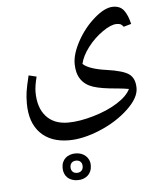

<svg xmlns="http://www.w3.org/2000/svg" viewBox="-55 -387 729 894"><g transform="rotate(-5 309.0 60.0)"><path d="M547.4 47.9Q522 43.5 494.6 41Q419.4 35.2 381.8 22.7Q344.2 10.3 325 -18.1Q305.7 -46.4 305.7 -90.8Q305.7 -136.7 337.9 -195.6Q370.1 -254.4 419.2 -297.1Q468.3 -339.8 506.8 -339.8Q540.5 -339.8 557.6 -316.7Q574.7 -293.5 584 -252.9L548.3 -242.7Q541 -252.4 534.7 -255.4Q528.3 -258.3 516.1 -258.3Q489.7 -258.3 450.2 -230.7Q410.6 -203.1 380.4 -163.6Q350.1 -124 341.8 -86.9Q370.6 -60.5 451.7 -49.3Q528.3 -38.6 555.7 -18.6Q583 1.5 583 46.9Q583 92.8 527.8 144.5Q472.7 196.3 394 229Q315.4 261.7 249 261.7Q163.6 261.7 115.7 212.6Q67.9 163.6 67.9 73.7Q67.9 44.9 71.5 19.3Q75.2 -6.3 87.4 -55.7L124 -46.9Q112.8 -2.9 112.8 24.4Q112.8 97.7 149.4 138.4Q186 179.2 251.5 179.2Q304.7 179.2 370.8 159.9Q437 140.6 484.1 110.8Q531.2 81.1 547.4 47.9ZM205.1 -240.7ZM33.2 262.2ZM273.4 310.5ZM339.4 386.7Q339.4 401.9 334.2 413.8Q329.1 425.8 320.3 433.6Q311.5 441.4 299.6 445.8Q287.6 450.2 272.9 450.2Q258.8 450.2 246.6 445.8Q234.4 441.4 225.8 433.6Q217.3 425.8 212.4 414.1Q207.5 402.3 207.5 387.7Q207.5 372.6 212.4 361.1Q217.3 349.6 225.8 341.8Q234.4 334 246.6 329.6Q258.8 325.2 273.4 325.2Q287.6 325.2 299.6 329.6Q311.5 334 320.3 341.8Q329.1 349.6 334.2 360.8Q339.4 372.1 339.4 386.7ZM301.3 387.7Q301.3 373.5 293.5 366.2Q285.6 358.9 273.4 358.9Q260.7 358.9 252.7 366.2Q244.6 373.5 244.6 387.7Q244.6 400.4 252 408.2Q259.3 416 272.9 416Q286.1 416 293.7 408.2Q301.3 400.4 301.3 387.7ZM277.8 460ZM273.4 310.5Z"/></g></svg>

Font: Noto Naskh Arabic
Style: Regular
Weight: 400
Designer: Monotype Design team
Foundry: Monotype Imaging Inc.
Version: Version 1.01